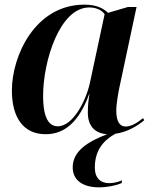

<svg xmlns="http://www.w3.org/2000/svg" viewBox="-20 -566 658 824"><path d="M176 10C259 10 320 -45 363 -163H364C360 -137 357 -116 357 -82C357 -24 389 7 440 10C356 42 292 83 292 152C292 208 336 238 405 238C441 238 478 230 502 220L504 208C483 217 463 220 448 220C413 220 387 200 387 153C387 76 427 35 475 8C526 1 569 -25 599 -50L594 -59C569 -39 544 -23 519 -23C494 -23 479 -45 479 -91C479 -121 488 -171 494 -198L566 -536H529L444 -511C422 -531 394 -546 342 -546C130 -546 31 -325 31 -178C31 -62 80 10 176 10ZM228 -24C193 -24 165 -54 165 -155C165 -303 236 -534 363 -534C391 -534 416 -524 429 -505L366 -211C350 -136 294 -24 228 -24Z"/></svg>

Font: Noto Serif Display SemiBold
Style: Italic
Weight: 600
Italic angle: -12°
Designer: Monotype Design Team
Foundry: Monotype Imaging Inc.
Version: Version 2.009